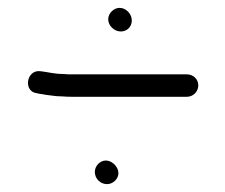

<svg xmlns="http://www.w3.org/2000/svg" viewBox="-20 -529 573 488"><path d="M221 -92C221 -75 235 -61 252 -61C267 -61 281 -74 281 -89C281 -105 265 -121 249 -121C234 -121 221 -107 221 -92ZM255 -480C255 -464 270 -449 287 -449C303 -449 315 -461 315 -477C315 -494 300 -509 284 -509C269 -509 255 -495 255 -480ZM484 -312C484 -328 471 -340 455 -340H165C158 -340 149 -340 140 -341C117 -341 102 -346 83 -348C47 -353 38 -296 74 -292C81 -290 88 -290 96 -288L112 -286C118 -285 127 -284 138 -284C149 -283 158 -283 165 -283H455C471 -283 484 -296 484 -312Z"/></svg>

Font: Electronic
Style: Regular
Weight: 400
Version: Version 1.011